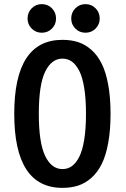

<svg xmlns="http://www.w3.org/2000/svg" viewBox="-20 -899 610 930"><path d="M231.5 -760.5Q211.5 -740.5 182.5 -740.5Q153.5 -740.5 133.5 -760.5Q113.5 -780.5 113.5 -809.5Q113.5 -838.5 133.5 -858.8Q153.5 -879 182.5 -879Q211.5 -879 231.5 -858.8Q251.5 -838.5 251.5 -809.5Q251.5 -780.5 231.5 -760.5ZM443 -760.5Q423 -740.5 394 -740.5Q365 -740.5 345 -760.5Q325 -780.5 325 -809.5Q325 -838.5 345 -858.8Q365 -879 394 -879Q423 -879 443 -858.8Q463 -838.5 463 -809.5Q463 -780.5 443 -760.5ZM282.5 11Q49 11 49 -348Q49 -706 282.5 -706Q324.5 -706 359 -694.8Q393.5 -683.5 423 -657.2Q452.5 -631 472.8 -590.2Q493 -549.5 504.2 -488.2Q515.5 -427 515.5 -348Q515.5 -268.5 504.2 -207Q493 -145.5 472.8 -104.8Q452.5 -64 423 -37.8Q393.5 -11.5 359 -0.2Q324.5 11 282.5 11ZM282.5 -80Q308 -80 328 -94.2Q348 -108.5 363.8 -139.2Q379.5 -170 388 -222.8Q396.5 -275.5 396.5 -348Q396.5 -420 388 -472.8Q379.5 -525.5 363.8 -556Q348 -586.5 328 -600.8Q308 -615 282.5 -615Q229.5 -615 198.8 -551.8Q168 -488.5 168 -348Q168 -207 198.8 -143.5Q229.5 -80 282.5 -80Z"/></svg>

Font: League Mono Narrow Medium
Style: Regular
Weight: 500
Width: 3
Designer: Tyler Finck
Foundry: The League of Moveable Type / Tyler Finck
Version: Version 2.210